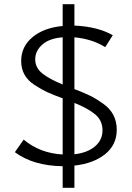

<svg xmlns="http://www.w3.org/2000/svg" viewBox="-20 -786 628 916"><path d="M537 -167Q537 -95 481.5 -50.5Q426 -6 335 4V110H279V7Q138 5 51 -60L93 -120Q170 -55 279 -49V-317Q232 -334 205 -346.5Q178 -359 145 -380.5Q112 -402 96.5 -430.5Q81 -459 81 -495Q81 -564 135.5 -609Q190 -654 279 -662V-766H335V-664Q446 -659 518 -618L482 -561Q420 -600 335 -608V-361Q382 -343 410.5 -329Q439 -315 472 -291.5Q505 -268 521 -237Q537 -206 537 -167ZM279 -383V-608Q215 -603 181.5 -573Q148 -543 148 -503Q148 -463 181.5 -436Q215 -409 279 -383ZM335 -50Q397 -57 433 -87.5Q469 -118 469 -164Q469 -211 434.5 -240Q400 -269 335 -295Z"/></svg>

Font: EauTestInfant
Style: Regular
Weight: 400
Designer: Christian Thalmann (Catharsis Fonts)
Version: Version 0.001;PS 000.001;hotconv 1.0.88;makeotf.lib2.5.64775